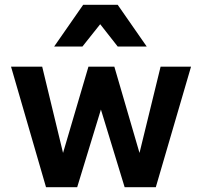

<svg xmlns="http://www.w3.org/2000/svg" viewBox="-20 -781 843 801"><path d="M630 0H500L401 -324L302 0H172L26 -503H156L243 -143L349 -503H457L562 -143L650 -503H777ZM592 -587H471L398 -680L324 -587H206L327 -761H471Z"/></svg>

Font: Wix Madefor Text
Style: Bold
Weight: 700
Designer: Dalton Maag Ltd
Foundry: Dalton Maag Ltd
Version: Version 3.100